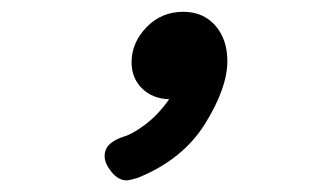

<svg xmlns="http://www.w3.org/2000/svg" viewBox="-20 -169 565 327"><path d="M158.2 97.2Q158.2 84 167.5 75.9Q176.8 67.9 191.4 63.5Q206.1 59.1 227.5 43Q249 26.9 268.1 0Q239.3 -1 221.7 -18.6Q204.1 -36.1 204.1 -63Q204.1 -96.2 229.5 -122.6Q254.9 -148.9 292 -148.9Q326.2 -148.9 346.7 -125.5Q367.2 -102.1 367.2 -64.9Q367.2 -19 329.1 42Q291 103 214.8 133.8Q202.6 137.7 195.8 138.2Q181.6 138.2 169.9 123.8Q158.2 109.4 158.2 97.2Z"/></svg>

Font: CMU Typewriter Text
Style: BoldItalic
Weight: 700
Italic angle: -14.04°
Version: Version 0.7.0